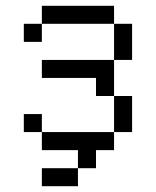

<svg xmlns="http://www.w3.org/2000/svg" viewBox="-20 -520 540 665"><path d="M250 62.5H125V125H250ZM250 62.5H312.5V0H375V-62.5H125V0H250ZM125 -62.5V-125H62.5V-62.5ZM375 -62.5H437.5Q437.5 -62.5 437.5 -187.5H375Q375 -187.5 375 -62.5ZM375 -187.5Q375 -187.5 375 -312.5H125V-250H312.5V-187.5ZM375 -312.5H437.5Q437.5 -312.5 437.5 -437.5H375Q375 -437.5 375 -312.5ZM125 -437.5H62.5V-375H125ZM125 -437.5H375V-500H125Z"/></svg>

Font: UnifontExMono
Style: Regular
Weight: 500
Version: Version 15.0.06